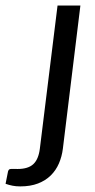

<svg xmlns="http://www.w3.org/2000/svg" viewBox="-82 -497 341 689"><path d="M206.5 -477.1 143.6 36.6Q140.1 64.9 129.4 89.6Q118.7 114.3 100.1 132.6Q81.5 150.9 54.4 161.4Q27.3 171.9 -9.3 171.9Q-24.9 171.9 -37.1 169.4Q-49.3 167 -62 162.6L-53.2 118.2Q-51.8 113.8 -49.8 111.8Q-47.9 109.9 -43.9 109.4Q-40 108.9 -33.9 109.1Q-27.8 109.4 -19 109.4Q19 109.4 37.6 92Q56.2 74.7 61 36.6L124.5 -477.1Z"/></svg>

Font: Carlito
Style: Italic
Weight: 400
Italic angle: -7°
Designer: Lukasz Dziedzic
Foundry: tyPoland Lukasz Dziedzic
Version: Version 1.104